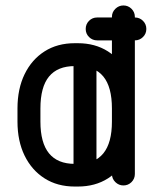

<svg xmlns="http://www.w3.org/2000/svg" viewBox="-20 -679 562 703"><path d="M335.8 -531.2Q318.2 -531.2 306 -543.4Q293.8 -555.5 293.8 -573Q293.8 -590.5 306 -602.8Q318.2 -615 335.8 -615H473.8Q491.2 -615 503.5 -602.8Q515.8 -590.5 515.8 -573Q515.8 -555.5 503.5 -543.4Q491.2 -531.2 473.8 -531.2ZM44 -233.8V-281.8Q44 -353.8 70.1 -407.4Q96.2 -461 143.2 -490.9Q190.2 -520.8 253.5 -520.8H265.2Q328.2 -520.8 375.2 -490.9Q422.2 -461 448 -407.4Q473.8 -353.8 473.8 -281.8V-233.8Q473.8 -162.5 448 -109.1Q422.2 -55.8 375.4 -25.9Q328.5 4 265.2 4H253.5Q190.2 4 143.2 -25.9Q96.2 -55.8 70.1 -109.1Q44 -162.5 44 -233.8ZM128 -233.8Q128 -156 159.5 -117.5Q191 -79 253.5 -79H265.2Q327 -79 358.4 -117.5Q389.8 -156 389.8 -233.8V-281.8Q389.8 -360.5 358.4 -398.8Q327 -437 265.2 -437H253.5Q191 -437 159.5 -398.8Q128 -360.5 128 -281.8ZM473.8 -42Q473.8 -24.5 461.5 -12.2Q449.2 0 431.8 0Q415 0 402.4 -12.2Q389.8 -24.5 389.8 -42V-617.2Q389.8 -634.5 402.4 -646.8Q415 -659 431.8 -659Q449.2 -659 461.5 -646.8Q473.8 -634.5 473.8 -617.2ZM333.2 -47.8Q333.2 -30.2 321 -18Q308.8 -5.8 291.2 -5.8Q273.8 -5.8 261.5 -18Q249.2 -30.2 249.2 -47.8V-472Q249.2 -489.5 261.5 -501.8Q273.8 -514 291.2 -514Q308.8 -514 321 -501.8Q333.2 -489.5 333.2 -472Z"/></svg>

Font: Libertine-Super Thin
Style: Regular
Weight: 100
Designer: Bastien Sozeau
Foundry: NBR — Bastien Sozeau
Version: Version 2.003;gftools[0.9.33]